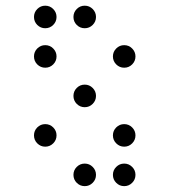

<svg xmlns="http://www.w3.org/2000/svg" viewBox="-20 -674 587 665"><path d="M312.5 -615.2Q312.5 -599.1 301 -587.6Q289.6 -576.2 273.4 -576.2Q257.3 -576.2 245.8 -587.6Q234.4 -599.1 234.4 -615.2Q234.4 -631.3 245.8 -642.8Q257.3 -654.3 273.4 -654.3Q289.6 -654.3 301 -642.8Q312.5 -631.3 312.5 -615.2ZM175.8 -478.5Q175.8 -462.4 164.3 -450.9Q152.8 -439.5 136.7 -439.5Q120.6 -439.5 109.1 -450.9Q97.7 -462.4 97.7 -478.5Q97.7 -494.6 109.1 -506.1Q120.6 -517.6 136.7 -517.6Q152.8 -517.6 164.3 -506.1Q175.8 -494.6 175.8 -478.5ZM449.2 -478.5Q449.2 -462.4 437.7 -450.9Q426.3 -439.5 410.2 -439.5Q394 -439.5 382.6 -450.9Q371.1 -462.4 371.1 -478.5Q371.1 -494.6 382.6 -506.1Q394 -517.6 410.2 -517.6Q426.3 -517.6 437.7 -506.1Q449.2 -494.6 449.2 -478.5ZM312.5 -341.8Q312.5 -325.7 301 -314.2Q289.6 -302.7 273.4 -302.7Q257.3 -302.7 245.8 -314.2Q234.4 -325.7 234.4 -341.8Q234.4 -357.9 245.8 -369.4Q257.3 -380.9 273.4 -380.9Q289.6 -380.9 301 -369.4Q312.5 -357.9 312.5 -341.8ZM175.8 -205.1Q175.8 -189 164.3 -177.5Q152.8 -166 136.7 -166Q120.6 -166 109.1 -177.5Q97.7 -189 97.7 -205.1Q97.7 -221.2 109.1 -232.7Q120.6 -244.1 136.7 -244.1Q152.8 -244.1 164.3 -232.7Q175.8 -221.2 175.8 -205.1ZM449.2 -205.1Q449.2 -189 437.7 -177.5Q426.3 -166 410.2 -166Q394 -166 382.6 -177.5Q371.1 -189 371.1 -205.1Q371.1 -221.2 382.6 -232.7Q394 -244.1 410.2 -244.1Q426.3 -244.1 437.7 -232.7Q449.2 -221.2 449.2 -205.1ZM312.5 -68.4Q312.5 -52.2 301 -40.8Q289.6 -29.3 273.4 -29.3Q257.3 -29.3 245.8 -40.8Q234.4 -52.2 234.4 -68.4Q234.4 -84.5 245.8 -95.9Q257.3 -107.4 273.4 -107.4Q289.6 -107.4 301 -95.9Q312.5 -84.5 312.5 -68.4ZM449.2 -68.4Q449.2 -52.2 437.7 -40.8Q426.3 -29.3 410.2 -29.3Q394 -29.3 382.6 -40.8Q371.1 -52.2 371.1 -68.4Q371.1 -84.5 382.6 -95.9Q394 -107.4 410.2 -107.4Q426.3 -107.4 437.7 -95.9Q449.2 -84.5 449.2 -68.4ZM175.8 -615.2Q175.8 -599.1 164.3 -587.6Q152.8 -576.2 136.7 -576.2Q120.6 -576.2 109.1 -587.6Q97.7 -599.1 97.7 -615.2Q97.7 -631.3 109.1 -642.8Q120.6 -654.3 136.7 -654.3Q152.8 -654.3 164.3 -642.8Q175.8 -631.3 175.8 -615.2Z"/></svg>

Font: DatDot Light
Style: Regular
Weight: 300
Designer: GGBot
Version: 1.00